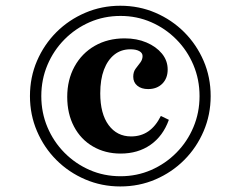

<svg xmlns="http://www.w3.org/2000/svg" viewBox="-20 -651 798 682"><path d="M407.3 11.3Q341.2 11.3 282.8 -13.7Q224.3 -38.7 180.3 -82.7Q136.4 -126.6 111.4 -185.1Q86.4 -243.5 86.4 -309.7Q86.4 -376.6 111.4 -434.7Q136.4 -492.7 180.3 -536.7Q224.3 -580.6 282.8 -605.6Q341.2 -630.6 407.3 -630.6Q474.3 -630.6 532.3 -605.6Q590.4 -580.6 634.4 -536.7Q678.3 -492.7 703.3 -434.7Q728.3 -376.6 728.3 -309.7Q728.3 -243.5 703.3 -185.1Q678.3 -126.6 634.4 -82.7Q590.4 -38.7 532.3 -13.7Q474.3 11.3 407.3 11.3ZM408.4 -105.5Q353.5 -105.5 310.2 -130.7Q266.9 -155.8 242.9 -201.4Q218.8 -247 218.8 -306.8Q218.8 -367.4 244.7 -414.6Q270.6 -461.8 316.8 -488.3Q362.9 -514.7 422.9 -514.7Q465.9 -514.7 500.3 -500.1Q534.7 -485.5 555.2 -460.6Q575.6 -435.7 575.6 -404.1Q575.6 -372.8 556.5 -353.7Q537.3 -334.6 506.2 -334.6Q482.2 -334.6 467.8 -346.5Q453.3 -358.5 453.3 -378.4Q453.3 -395.9 461.9 -407.2Q470.5 -418.5 478.5 -429Q486.4 -439.6 486.4 -451.9Q486.4 -463.1 474.7 -469.5Q463 -475.9 443.2 -475.9Q410.2 -475.9 386.3 -457Q362.4 -438 349.2 -403.3Q336.1 -368.5 336.1 -319.5Q336.1 -246.9 365.8 -206.7Q395.6 -166.4 445.6 -166.4Q480.6 -166.4 506.8 -184.4Q533.1 -202.4 551.4 -239.2L579.8 -225.4Q559.1 -167.7 514.6 -136.6Q470.1 -105.5 408.4 -105.5ZM408.2 -25Q466.2 -25 517 -47.2Q567.8 -69.4 606.5 -108.5Q645.3 -147.6 667 -199.2Q688.8 -250.8 688.8 -309.7Q688.8 -368.5 667 -420.2Q645.3 -471.8 606.5 -510.9Q567.8 -550 517 -572.2Q466.2 -594.4 408.2 -594.4Q349.3 -594.4 298.5 -572.2Q247.7 -550 209 -510.9Q170.3 -471.8 148.5 -420.2Q126.7 -368.5 126.7 -309.7Q126.7 -250.8 148.5 -199.2Q170.3 -147.6 209 -108.5Q247.7 -69.4 298.5 -47.2Q349.3 -25 408.2 -25Z"/></svg>

Font: Playfair 5pt SemiExpanded Light 12pt
Style: Italic
Weight: 300
Italic angle: -15.6°
Version: Version 2.000;gftools[0.9.28]